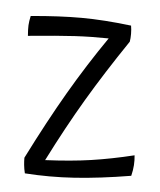

<svg xmlns="http://www.w3.org/2000/svg" viewBox="-45 -581 531 639"><g transform="rotate(-5 220.5 -261.5)"><path d="M385 -49Q384 -33 380 -16.5Q376 0 368 18Q263 17 179.5 8Q96 -1 16 -21Q15 -36 16 -49Q17 -62 19 -73Q104 -187 178 -274.5Q252 -362 333 -444Q276 -455 222 -461.5Q168 -468 66 -476Q68 -498 71 -511Q74 -524 81 -541Q177 -533 249.5 -520Q322 -507 411 -480Q411 -467 408.5 -452.5Q406 -438 402 -427Q309 -331 236.5 -246.5Q164 -162 87 -59Q172 -48 239.5 -46Q307 -44 385 -49Z"/></g></svg>

Font: Atma
Style: Regular
Weight: 400
Designer: Gregori Vincens, Jeremie Hornus, Riccardo Olocco, Yoann Minet.
Foundry: black foundry
Version: Version 1.102;PS 1.100;hotconv 1.0.86;makeotf.lib2.5.63406